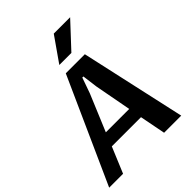

<svg xmlns="http://www.w3.org/2000/svg" viewBox="-260 -1091 1231 1231"><g transform="rotate(-45 355.5 -475.0)"><path d="M463.9 -175.3H199.2L126 0H0L321.8 -715.3H494.6L653.3 0H498ZM447.8 -266.1 400.9 -516.1 387.2 -621.1H377.4L340.3 -516.1Q314 -453.1 288.1 -391.1Q262.2 -329.1 235.8 -266.1ZM330.1 -782.2 447.3 -949.7H595.7L439.5 -782.2Z"/></g></svg>

Font: Proza Libre
Style: SemiBold Italic
Weight: 600
Designer: Jasper de Waard
Foundry: Jasper de Waard
Version: Version 1.000; ttfautohint (v1.4.1.8-43bc)